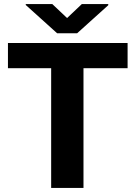

<svg xmlns="http://www.w3.org/2000/svg" viewBox="-20 -922 665 942"><path d="M389.6 -710.9V0H231V-710.9ZM606 -710.9V-587.4H19V-710.9ZM236.8 -901.9 309.1 -833.5 381.3 -901.9H511.2V-896.5L358.4 -758.8H260.3L106.4 -897.5V-901.9Z"/></svg>

Font: Roboto ExtraBold
Style: Regular
Weight: 800
Designer: Christian Robertson
Foundry: Google
Version: Version 3.009; 2024